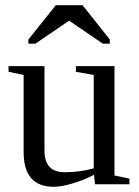

<svg xmlns="http://www.w3.org/2000/svg" viewBox="-20 -716 540 746"><path d="M152.8 -130.9Q152.8 -46.9 231 -46.9Q291.5 -46.9 344.2 -62V-424.8L274.9 -437V-459H424.8V-34.2L482.9 -22V0H349.1L345.2 -37.1Q310.5 -18.1 265.1 -4.2Q219.7 9.8 189 9.8Q71.8 9.8 71.8 -125V-424.8L13.2 -437V-459H152.8ZM90.3 -546.4V-562.5L196.8 -695.8H300.8L406.7 -562.5V-546.4H379.4L248.5 -635.7L117.7 -546.4Z"/></svg>

Font: Tinos
Style: Regular
Weight: 400
Designer: Steve Matteson
Foundry: Monotype Imaging Inc.
Version: Version 1.23